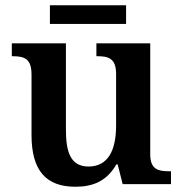

<svg xmlns="http://www.w3.org/2000/svg" viewBox="-20 -701 695 731"><path d="M170 -610H460V-681H170ZM267 10C334 10 386 -11 423 -75H428L447 0H631V-49H624C584 -49 552 -55 552 -113V-536H347V-487H350C391 -487 422 -480 422 -420V-223C422 -128 391 -67 317 -67C250 -67 231 -120 231 -206V-536H25V-487H28C75 -487 100 -476 100 -417V-187C100 -52 155 10 267 10Z"/></svg>

Font: Noto Serif Lao SemiBold
Style: Regular
Weight: 600
Designer: Monotype Design Team
Foundry: Monotype Imaging Inc.
Version: Version 2.003